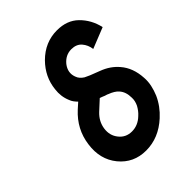

<svg xmlns="http://www.w3.org/2000/svg" viewBox="-208 -819 938 938"><g transform="rotate(-45 261.0 -350.0)"><path d="M353 -712Q270 -712 208 -650Q151 -592 143 -515Q137 -470 154 -430Q158 -419 164.5 -410Q171 -401 180 -392L151 -366Q80 -301 68 -209Q55 -117 107 -53Q160 12 246 12Q333 12 404 -53Q447 -92 470 -143Q481 -169 486.5 -195Q492 -221 490 -247Q486 -319 446 -365Q430 -384 409 -398.5Q388 -413 361 -423Q331 -434 312 -442Q293 -450 286 -454Q275 -461 267.5 -469.5Q260 -478 256 -490Q242 -528 269 -563Q297 -597 337 -597Q372 -597 391 -575Q410 -553 414 -522L522 -565Q508 -628 464 -671Q422 -712 353 -712ZM267 -330Q272 -329 278.5 -326Q285 -323 293 -320Q300 -318 304.5 -316.5Q309 -315 310 -314Q342 -302 357 -285Q379 -261 379 -220Q380 -198 369 -175Q363 -164 355.5 -154Q348 -144 338 -135Q305 -103 263 -103Q221 -103 196 -135Q171 -166 177 -209Q183 -252 217 -284Z"/></g></svg>

Font: Unageo
Style: SemiBold-Italic
Weight: 600
Designer: Richard Sepsi
Foundry: Richard Sepsi
Version: Version 2.000